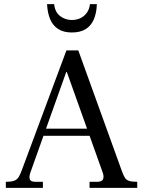

<svg xmlns="http://www.w3.org/2000/svg" viewBox="-20 -902 686 922"><path d="M8 0V-29Q35 -29 49 -34.5Q63 -40 71 -54Q79 -68 87 -91L299 -660H356L564 -84Q572 -61 579.5 -49Q587 -37 601 -33Q615 -29 639 -29V0H410V-29H447Q470 -29 475 -42Q480 -55 473 -74L301 -556H298L125 -71Q119 -52 123.5 -40.5Q128 -29 149 -29H186V0ZM182 -250 195 -284H405L417 -250ZM325 -746Q285 -746 259 -763Q233 -780 220.5 -810.5Q208 -841 206 -882H240Q244 -844 268.5 -825Q293 -806 325 -806Q347 -806 365.5 -814.5Q384 -823 396.5 -840Q409 -857 412 -882H445Q444 -841 431 -810Q418 -779 392 -762.5Q366 -746 325 -746Z"/></svg>

Font: Frank Ruhl Libre
Style: Regular
Weight: 400
Designer: Yanek Iontef
Foundry: Fontef
Version: Version 6.004